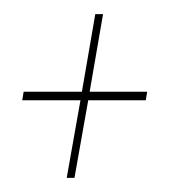

<svg xmlns="http://www.w3.org/2000/svg" viewBox="-20 -376 260 272"><path d="M74.5 -124H85.5L105 -234H186.5L188.5 -246H107L126 -356H115L96 -246H13.5L11.5 -234H94Z"/></svg>

Font: Anybody Thin
Style: Italic
Weight: 100
Italic angle: -10°
Designer: Tyler Finck
Foundry: Etcetera Type Company
Version: Version 1.114;gftools[0.9.25]